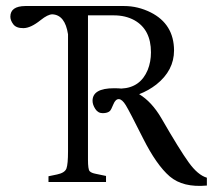

<svg xmlns="http://www.w3.org/2000/svg" viewBox="-20 -601 737 634"><path d="M14.2 -545.9Q14.2 -580.6 63.5 -581.1H390.1Q435.1 -581.1 477.5 -560.1Q554.2 -521.5 554.7 -434.6Q554.7 -368.2 496.1 -321.8Q470.2 -301.8 439.5 -290Q481 -265.1 512.7 -210.9Q573.2 -106 603.3 -64.5Q633.3 -22.9 663.1 -14.2V11.7Q584 19 540.3 -18.6Q496.6 -56.2 452.1 -144.8Q407.7 -233.4 395.5 -253.4Q383.3 -273.4 372.3 -273.7Q361.3 -273.9 354.2 -256.3Q347.2 -238.8 342.8 -234.4Q335.4 -227.5 319.6 -227.3Q303.7 -227.1 294.7 -241.2Q285.6 -255.4 285.6 -268.1Q285.6 -309.6 356.4 -309.6Q371.1 -309.6 380.9 -308.6Q443.4 -311.5 467.8 -370.1Q478.5 -397 478.5 -428.2Q478.5 -503.4 423.8 -534.2Q394.5 -550.3 356 -550.3H270.5V-73.7Q270.5 -42 275.9 -35.9Q281.2 -29.8 296.9 -26.9L330.1 -20V0H140.1V-19L168.5 -24.9Q194.3 -30.3 199.5 -44.9Q204.6 -59.6 204.6 -101.1V-487.8Q194.8 -551.8 152.8 -553.7Q138.2 -553.7 114.3 -534.7Q81.5 -508.3 57.6 -508.1Q33.7 -507.8 23.9 -520.8Q14.2 -533.7 14.2 -545.9Z"/></svg>

Font: Lancelot
Style: Regular
Weight: 400
Designer: Marion Kadi
Foundry: Marion Kadi, Anton Koovit
Version: 1.004